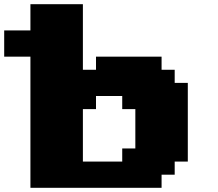

<svg xmlns="http://www.w3.org/2000/svg" viewBox="-20 -895 1040 915"><path d="M125 0H750V-62.5H812.5V-125H875V-500H812.5V-562.5H750V-625H437.5V-562.5H375V-875H125V-750H0V-625H125ZM562.5 -125H375V-375H437.5V-437.5H562.5V-375H625V-187.5H562.5Z"/></svg>

Font: Faithful 32x
Style: Bold
Weight: 400
Foundry: Faithful Resource Pack
Version: Version 1.0; January 27, 2023